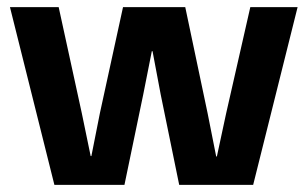

<svg xmlns="http://www.w3.org/2000/svg" viewBox="-20 -520 865 540"><path d="M501 -500 564 -201 588 -80H590L616 -201L684 -500H817L692 0H484L432 -254L409 -376H407L383 -255L330 0H133L8 -500H145L210 -202L235 -81H237L261 -202L326 -500Z"/></svg>

Font: TASA Orbiter Display
Style: Bold
Weight: 700
Designer: Weizhong Zhang
Version: Version 1.000;Glyphs 3.1.2 (3151)